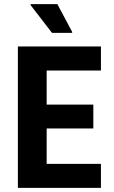

<svg xmlns="http://www.w3.org/2000/svg" viewBox="-20 -914 556 934"><path d="M67 0V-688H471V-571H207V-405H434V-289H207V-117H471V0ZM233 -754 129 -889V-894H259L331 -759V-754Z"/></svg>

Font: Saira Semi Condensed SemiBold
Style: Regular
Weight: 600
Width: 4
Designer: Hector Gatti with collaboration of the Omnibus-Type team
Foundry: Omnibus-Type
Version: Version 1.001; ttfautohint (v1.8)